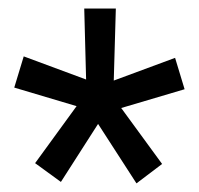

<svg xmlns="http://www.w3.org/2000/svg" viewBox="-20 -731 471 454"><path d="M161.1 -480 63 -345.2 124 -300.8 211.9 -438 302.7 -297.4 363.3 -343.3 266.6 -475.6 416.5 -520 394 -594.2 249 -540.5 253.9 -710.9H179.2L183.6 -543L36.1 -597.7L13.7 -523.9Z"/></svg>

Font: Roboto Condensed
Style: Regular
Weight: 400
Designer: Google
Version: Version 2.134; 2016